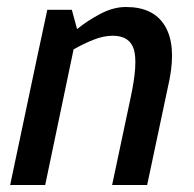

<svg xmlns="http://www.w3.org/2000/svg" viewBox="-20 -528 555 548"><path d="M400 0H300L353 -250Q374 -348 362 -387Q350 -426 302 -426Q275 -426 245.5 -414Q216 -402 190 -387L109 0H9L85 -360L115 -500H185L200 -445Q231 -470 267.5 -489Q304 -508 339 -508H340Q418 -508 450.5 -454.5Q483 -401 464 -302L453 -250Z"/></svg>

Font: Epunda Sans Medium
Style: Italic
Weight: 500
Italic angle: -12.0243°
Designer: Simon Atzbach
Foundry: typofactur
Version: Version 2.204; ttfautohint (v1.8.4.7-5d5b)